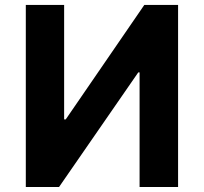

<svg xmlns="http://www.w3.org/2000/svg" viewBox="-20 -747 815 767"><path d="M83.1 -727.3V0H215.9L532.3 -457.7H537.6V0H691.4V-727.3H556.5L242.5 -269.9H236.2V-727.3Z"/></svg>

Font: Karasuma Gothic
Style: Bold
Weight: 700
Designer: Rasmus Andersson / Ryoko Nishizuka
Foundry: Genbu
Version: Version 1.00